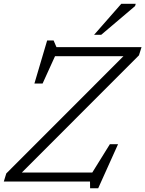

<svg xmlns="http://www.w3.org/2000/svg" viewBox="-34 -955 764 1010"><path d="M710.5 -707 697 -664 81 -47.5H451.5L544 -196.5H587L482.5 35.5H440L439.5 0H-14L-1 -42.5L615.5 -659.5H255.5L190 -515.5H147L214 -742H248L263 -707ZM461 -772 604 -935H680L676.5 -923L498.5 -772Z"/></svg>

Font: Newsreader Caption Light
Style: Italic
Weight: 300
Italic angle: -17°
Designer: Hugues Gentile
Foundry: Production Type
Version: Version 1.001